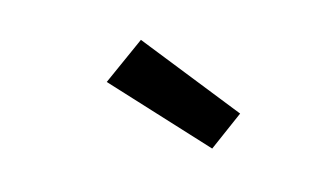

<svg xmlns="http://www.w3.org/2000/svg" viewBox="-40 -867 679 389"><g transform="rotate(-10 300.0 -673.0)"><path d="M370 -552 183 -722 266 -794 438 -612Z"/></g></svg>

Font: Iosevka SS04 Semibold Extended
Style: Italic
Weight: 600
Width: 7
Italic angle: -9°
Monospace: yes
Designer: Belleve Invis
Foundry: Belleve Invis
Version: Version 19.0.0; ttfautohint (v1.8.4)